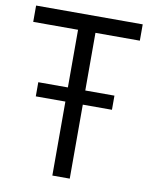

<svg xmlns="http://www.w3.org/2000/svg" viewBox="-84 -807 680 869"><g transform="rotate(10 256.0 -372.5)"><path d="M217 -340H81V-405H217V-670H11V-745H501V-670H297V-405H431V-340H297V0H217Z"/></g></svg>

Font: Evergrow Sans 
Style: Regular
Weight: 400
Foundry: 10Web
Version: Version 1.000